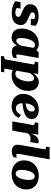

<svg xmlns="http://www.w3.org/2000/svg" viewBox="1374 -2148 998 3785"><g transform="rotate(90 1872.5 -256.0)"><path d="M239.4 11Q183.6 11 137.9 0.6Q92.2 -9.8 58.5 -26Q24.8 -42.2 3.2 -60.6L23 -162.6H150.6L127.4 -44Q112.4 -50.6 104.8 -63.5Q97.2 -76.4 96.4 -91.9Q95.6 -107.4 101.6 -120.2Q113.6 -104.2 132.2 -90.7Q150.8 -77.2 176.4 -69.1Q202 -61 235 -61Q260 -61 277.5 -68.4Q295 -75.8 304.2 -89.3Q313.4 -102.8 313.4 -121.2Q313.4 -134.6 305.3 -144.6Q297.2 -154.6 283 -163Q268.8 -171.4 250.4 -178.6Q232 -185.8 211.8 -194Q177.6 -207.8 143.5 -226.3Q109.4 -244.8 86.9 -274.8Q64.4 -304.8 64.4 -352.6Q64.4 -407.6 93.2 -444.2Q122 -480.8 173.8 -499.4Q225.6 -518 294.8 -518Q343 -518 381.7 -509.7Q420.4 -501.4 448.3 -487.8Q476.2 -474.2 490.4 -457.8L474.4 -364.8H348.8L365.6 -459.6Q373.4 -459.6 381.4 -449Q389.4 -438.4 392.1 -425Q394.8 -411.6 384.6 -402Q377.8 -416.2 365.2 -426.3Q352.6 -436.4 334.8 -441.8Q317 -447.2 294.2 -447.2Q259.6 -447.2 241.5 -433.4Q223.4 -419.6 223.4 -396.6Q223.4 -379.4 237.8 -367.2Q252.2 -355 275.7 -344.7Q299.2 -334.4 326.2 -322.8Q361 -309.4 394.9 -290.5Q428.8 -271.6 451.4 -242.7Q474 -213.8 474 -169.6Q474 -112.4 446.7 -71.8Q419.4 -31.2 367.1 -10.1Q314.8 11 239.4 11Z M1025.2 -313.4 945.8 -334.2Q944.2 -368.8 934.5 -394.1Q924.8 -419.4 907.6 -433.4Q890.4 -447.4 865 -447.4Q839.4 -447.4 818.5 -430.5Q797.6 -413.6 781.2 -385.2Q764.8 -356.8 753.4 -321.8Q742 -286.8 736.1 -250.1Q730.2 -213.4 730.2 -180.8Q730.2 -144.8 736.4 -122.4Q742.6 -100 755 -89.3Q767.4 -78.6 785.2 -78.6Q806.8 -78.6 826.1 -94.9Q845.4 -111.2 866 -143.6Q886.6 -176 909.2 -222.8L939.2 -193.6Q906.6 -128.4 875.5 -82.3Q844.4 -36.2 807.7 -11.5Q771 13.2 719 13.2Q664.8 13.2 625.1 -10.5Q585.4 -34.2 564 -78.7Q542.6 -123.2 542.6 -186Q542.6 -239 556 -288.4Q569.4 -337.8 594.9 -380.2Q620.4 -422.6 657.2 -454.5Q694 -486.4 740.8 -504Q787.6 -521.6 843 -521.6Q905 -521.6 944.4 -493.5Q983.8 -465.4 1003.7 -418.6Q1023.6 -371.8 1025.2 -313.4ZM1124.4 -518.8 1066.6 -193.4Q1063 -171.8 1059.9 -154.5Q1056.8 -137.2 1055 -124.1Q1053.2 -111 1053.2 -102.8Q1053.2 -89.8 1060.6 -84Q1068 -78.2 1080.4 -78.2Q1098 -78.2 1111.9 -83.3Q1125.8 -88.4 1130.8 -89.6L1117.8 -19Q1107.2 -13.2 1089.9 -6.2Q1072.6 0.8 1050.7 5.4Q1028.8 10 1003.4 10Q965.6 10 937.3 -2.7Q909 -15.4 893.8 -40.8Q878.6 -66.2 878.6 -104.6Q878.6 -112 879.4 -120.1Q880.2 -128.2 882.2 -141.2L870.6 -110.8L928 -438.8L936.4 -435.4L1007.4 -518.8Z M1082.2 223 1093.2 159.4H1094.2Q1117.4 159.4 1133.7 153.5Q1150 147.6 1153.4 129.8L1250 -409.6Q1252.4 -420.4 1247.9 -426.8Q1243.4 -433.2 1233.2 -437Q1223 -440.8 1207 -443.2L1196 -445.2L1207.6 -511.6H1438.8L1416.8 -371.4L1429.6 -397.6L1332.6 150.2Q1332.6 152.6 1338.3 154.3Q1344 156 1353.6 157.2Q1363.2 158.4 1374.3 158.9Q1385.4 159.4 1394.2 159.4H1407L1396 223ZM1268.8 -135.2 1348.6 -151Q1351.2 -123.8 1362.2 -103.6Q1373.2 -83.4 1392.5 -72.2Q1411.8 -61 1438.8 -61Q1466.8 -61 1489.9 -77.6Q1513 -94.2 1530.9 -122.3Q1548.8 -150.4 1560.6 -185.2Q1572.4 -220 1578.6 -256.8Q1584.8 -293.6 1584.8 -327.4Q1584.8 -362 1578.1 -384.3Q1571.4 -406.6 1558.3 -417Q1545.2 -427.4 1524 -427.4Q1499.6 -427.4 1477.2 -411.3Q1454.8 -395.2 1432 -364.3Q1409.2 -333.4 1383.6 -288L1361 -312.2Q1395.4 -376 1429.9 -423Q1464.4 -470 1505.3 -495.8Q1546.2 -521.6 1599.8 -521.6Q1650.4 -521.6 1689.2 -497.4Q1728 -473.2 1750.2 -427Q1772.4 -380.8 1772.4 -315Q1772.4 -263 1758.4 -214.3Q1744.4 -165.6 1717.3 -124.3Q1690.2 -83 1651.9 -52.2Q1613.6 -21.4 1565.5 -4.1Q1517.4 13.2 1460.4 13.2Q1402.8 13.2 1363.3 -8.3Q1323.8 -29.8 1301 -63.7Q1278.2 -97.6 1268.8 -135.2Z M2082 13.2Q2004 13.2 1947.9 -15.5Q1891.8 -44.2 1861.7 -96.2Q1831.6 -148.2 1831.6 -217.6Q1831.6 -274.2 1853 -328.5Q1874.4 -382.8 1915 -426.5Q1955.6 -470.2 2013.3 -495.9Q2071 -521.6 2143.2 -521.6Q2203.4 -521.6 2244.5 -503.9Q2285.6 -486.2 2306.7 -455.2Q2327.8 -424.2 2327.8 -384.4Q2327.8 -337.8 2302.7 -303.5Q2277.6 -269.2 2227.1 -246.5Q2176.6 -223.8 2101.3 -211.5Q2026 -199.2 1925.6 -195.6L1935.4 -255Q2003.2 -257.2 2050 -266.4Q2096.8 -275.6 2125.3 -291.6Q2153.8 -307.6 2166.7 -331.3Q2179.6 -355 2179.6 -386.8Q2179.6 -404 2174.2 -416.6Q2168.8 -429.2 2158.1 -436.1Q2147.4 -443 2130.4 -443Q2106.4 -443 2085.7 -426.5Q2065 -410 2049.2 -379.8Q2033.4 -349.6 2024.2 -307.4Q2015 -265.2 2015 -212.8Q2015 -165 2026.2 -133.4Q2037.4 -101.8 2059.4 -86.3Q2081.4 -70.8 2114 -70.8Q2144.4 -70.8 2168.3 -83.7Q2192.2 -96.6 2211 -118.8Q2229.8 -141 2244 -169.2L2304.4 -127.6Q2287.2 -88.4 2256.5 -56.3Q2225.8 -24.2 2182 -5.5Q2138.2 13.2 2082 13.2Z M2372.6 0H2555.2L2616.4 -346L2608.4 -342.2L2634.8 -511.6H2403.6L2392 -445.2L2403 -443.2Q2419 -440.8 2429.2 -437Q2439.4 -433.2 2443.9 -426.8Q2448.4 -420.4 2446 -409.6ZM2807.8 -511.4Q2803.4 -513.4 2792.3 -515.7Q2781.2 -518 2764 -518Q2730.8 -518 2705.1 -502.2Q2679.4 -486.4 2658.8 -456.5Q2638.2 -426.6 2619.4 -385.1Q2600.6 -343.6 2581.6 -291.8L2584.2 -268.8Q2599.8 -295.8 2614.9 -313.7Q2630 -331.6 2645.8 -341.5Q2661.6 -351.4 2678.7 -355.8Q2695.8 -360.2 2714.2 -360.2Q2736.2 -360.2 2752 -357.2Q2767.8 -354.2 2779.6 -350.6Z M2923.6 -633Q2926 -643.8 2921.5 -650Q2917 -656.2 2907 -660Q2897 -663.8 2880.6 -666.6L2870.8 -668.6L2882.4 -735H3121.8L3025.2 -192.8Q3021.6 -171.2 3018.5 -153.9Q3015.4 -136.6 3013.8 -124Q3012.2 -111.4 3012.2 -102.8Q3012.2 -89.8 3019.3 -84Q3026.4 -78.2 3041 -78.2Q3051.8 -78.2 3061.7 -80.9Q3071.6 -83.6 3079.3 -86.2Q3087 -88.8 3090.2 -89.6L3077.2 -19Q3067.2 -12.6 3049.9 -5.9Q3032.6 0.8 3010.3 5.4Q2988 10 2962 10Q2924.8 10 2895.7 -2.7Q2866.6 -15.4 2850.1 -40.4Q2833.6 -65.4 2833.6 -102.8Q2833.6 -117 2835.4 -132.5Q2837.2 -148 2841 -168.9Q2844.8 -189.8 2849.8 -218.8Z M3512.8 -207.8Q3518.4 -228.4 3521.7 -249.6Q3525 -270.8 3526.6 -291.1Q3528.2 -311.4 3528.2 -330Q3528.2 -365.6 3519.7 -390.5Q3511.2 -415.4 3494.6 -428.6Q3478 -441.8 3453 -441.8Q3432.4 -441.8 3415.6 -430.3Q3398.8 -418.8 3385.2 -399.4Q3371.6 -380 3361.6 -354.4Q3351.6 -328.8 3344.6 -300.6Q3339.4 -280 3335.9 -258.8Q3332.4 -237.6 3330.8 -217.3Q3329.2 -197 3329.2 -178.4Q3329.2 -142.8 3337.7 -117.9Q3346.2 -93 3363.1 -79.8Q3380 -66.6 3404.4 -66.6Q3425 -66.6 3441.8 -78.1Q3458.6 -89.6 3472.2 -109Q3485.8 -128.4 3495.8 -154Q3505.8 -179.6 3512.8 -207.8ZM3141.6 -230.8Q3141.6 -281.2 3155.7 -325.7Q3169.8 -370.2 3196.6 -406.1Q3223.4 -442 3261 -468Q3298.6 -494 3345.4 -507.8Q3392.2 -521.6 3446.8 -521.6Q3527 -521.6 3587.4 -491.9Q3647.8 -462.2 3681.8 -407.3Q3715.8 -352.4 3715.8 -276.8Q3715.8 -226.4 3701.7 -182.1Q3687.6 -137.8 3661.1 -101.9Q3634.6 -66 3597 -40.2Q3559.4 -14.4 3512.3 -0.6Q3465.2 13.2 3410.6 13.2Q3331.4 13.2 3270.8 -16.3Q3210.2 -45.8 3175.9 -101Q3141.6 -156.2 3141.6 -230.8Z"/></g></svg>

Font: Roboto Serif 20pt
Style: Italic
Weight: 400
Italic angle: -10°
Designer: Greg Gazdowicz
Foundry: Commercial Type
Version: Version 1.008